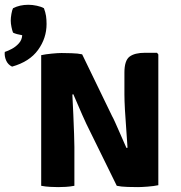

<svg xmlns="http://www.w3.org/2000/svg" viewBox="-99 -778 757 804"><path d="M85 -743.5Q91.5 -726 93.8 -710.8Q96 -695.5 96 -677.5Q96 -618 60.2 -568.8Q24.5 -519.5 -48.5 -499Q-66 -507.5 -73.5 -525.2Q-81 -543 -79 -560.5Q-66 -564.5 -49.2 -573.5Q-32.5 -582.5 -19.8 -596.8Q-7 -611 -6 -630.5Q-17 -632.5 -27.8 -635.2Q-38.5 -638 -44.5 -641.5Q-48 -650.5 -51 -665.2Q-54 -680 -54 -691.5Q-54 -704 -51.2 -719.8Q-48.5 -735.5 -44.5 -743.5Q-16.5 -758 20 -758Q36.5 -758 55.2 -754Q74 -750 85 -743.5ZM262.5 -259.5Q257 -270.5 246 -295.8Q235 -321 224 -346.5Q213 -372 208 -383.5L204 -382Q206 -343.5 208 -299Q210 -254.5 211.2 -217.2Q212.5 -180 212.5 -163V0Q194 3.5 176.5 4.5Q159 5.5 144.5 5.5Q131 5.5 111.2 4.5Q91.5 3.5 73.5 0V-547Q91.5 -551 117.8 -553.5Q144 -556 158.5 -556Q173 -556 200 -555.2Q227 -554.5 245 -550.5L370.5 -291.5Q375 -284 383 -266Q391 -248 400.5 -226.5Q410 -205 418.2 -186.2Q426.5 -167.5 430.5 -158.5L435 -159.5Q433 -192 429.8 -234.8Q426.5 -277.5 424.2 -317.8Q422 -358 422 -382.5V-474Q422 -524.5 443.5 -540.8Q465 -557 508.5 -557H558.5L564 -550V-2.5Q545.5 1.5 519.2 3.5Q493 5.5 479 5.5Q465 5.5 436.2 4.8Q407.5 4 390 0Z"/></svg>

Font: Signika Negative SC
Style: Bold
Weight: 700
Designer: Anna Giedryś
Foundry: Anna Giedryś
Version: Version 2.000; ttfautohint (v1.8.3) -l 8 -r 50 -G 200 -x 9 -